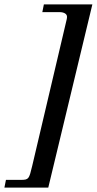

<svg xmlns="http://www.w3.org/2000/svg" viewBox="-76 -694 439 871"><path d="M343 -674H123L116 -639H194C214 -639 228 -631 228 -618C228 -618 228 -613 227 -608L70 59C56 117 55 122 19 122H-49L-56 157H143Z"/></svg>

Font: STIXGeneral
Style: Bold Italic
Weight: 700
Italic angle: -16.33°
Designer: MicroPress Inc., with final additions and corrections provided by Coen Hoffman, Elsevier (retired)
Version: Version 1.1.0